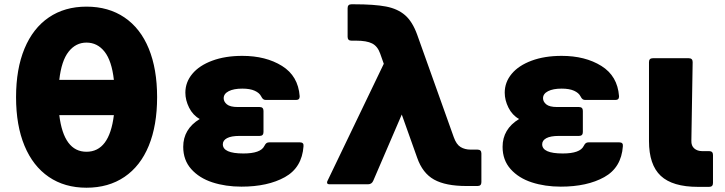

<svg xmlns="http://www.w3.org/2000/svg" viewBox="-20 -819 3389 897"><path d="M55 -365Q55 -497 94.5 -592Q134 -687 208 -737.5Q282 -788 384 -788Q487 -788 561.5 -737.5Q636 -687 675 -592Q714 -497 714 -365Q714 -233 675 -138Q636 -43 561.5 7.5Q487 58 384 58Q282 58 208 7.5Q134 -43 94.5 -138Q55 -233 55 -365ZM512 -281H257Q278 -110 384 -110Q491 -110 512 -281ZM257 -446H512Q502 -535 468.5 -577.5Q435 -620 384 -620Q334 -620 300.5 -577.5Q267 -535 257 -446Z M1112 -405Q1072 -405 1048.5 -393Q1025 -381 1025 -360Q1025 -344 1040 -331.5Q1055 -319 1091 -319H1193Q1211 -319 1211 -301V-202Q1211 -184 1193 -184H1099Q1060 -184 1040.5 -173.5Q1021 -163 1021 -145Q1021 -102 1117 -102Q1198 -102 1215 -137Q1220 -147 1225 -150.5Q1230 -154 1238 -154H1381Q1400 -154 1398 -136Q1391 -36 1311 8.5Q1231 53 1108 53Q1034 53 972.5 33Q911 13 873.5 -29Q836 -71 836 -133Q836 -216 913 -263Q881 -281 863.5 -316Q846 -351 846 -386Q846 -435 878.5 -474Q911 -513 971.5 -535.5Q1032 -558 1112 -558Q1222 -558 1297.5 -511Q1373 -464 1380 -370V-368Q1380 -352 1363 -352H1222Q1215 -352 1210 -355.5Q1205 -359 1200 -369Q1192 -385 1170 -395Q1148 -405 1112 -405Z M1644 -629H1622Q1604 -629 1604 -647V-781Q1604 -799 1622 -799H1634Q1729 -799 1783.5 -788.5Q1838 -778 1872.5 -748Q1907 -718 1929 -657L2100 -178Q2112 -144 2132 -132Q2152 -120 2179 -120H2211Q2229 -120 2229 -102V32Q2229 50 2211 50H2159Q2062 50 2008 20Q1954 -10 1929 -82L1857 -284L1724 25Q1717 42 1699 42H1520Q1508 42 1508 34Q1508 29 1510 26L1773 -521L1756 -569Q1744 -603 1718.5 -616Q1693 -629 1644 -629Z M2604 -405Q2564 -405 2540.5 -393Q2517 -381 2517 -360Q2517 -344 2532 -331.5Q2547 -319 2583 -319H2685Q2703 -319 2703 -301V-202Q2703 -184 2685 -184H2591Q2552 -184 2532.5 -173.5Q2513 -163 2513 -145Q2513 -102 2609 -102Q2690 -102 2707 -137Q2712 -147 2717 -150.5Q2722 -154 2730 -154H2873Q2892 -154 2890 -136Q2883 -36 2803 8.5Q2723 53 2600 53Q2526 53 2464.5 33Q2403 13 2365.5 -29Q2328 -71 2328 -133Q2328 -216 2405 -263Q2373 -281 2355.5 -316Q2338 -351 2338 -386Q2338 -435 2370.5 -474Q2403 -513 2463.5 -535.5Q2524 -558 2604 -558Q2714 -558 2789.5 -511Q2865 -464 2872 -370V-368Q2872 -352 2855 -352H2714Q2707 -352 2702 -355.5Q2697 -359 2692 -369Q2684 -385 2662 -395Q2640 -405 2604 -405Z M3012 -160V-529Q3012 -547 3030 -547H3198Q3216 -547 3216 -529L3210 -162Q3209 -138 3223.5 -125.5Q3238 -113 3260 -113H3293Q3311 -113 3311 -95V36Q3311 54 3293 54H3241Q3122 54 3067 2.5Q3012 -49 3012 -160Z"/></svg>

Font: LINE Seed JP_TTF ExtraBold
Style: Regular
Weight: 800
Designer: LY Corporation & Fontrix & Fontworks
Version: Version 1.015